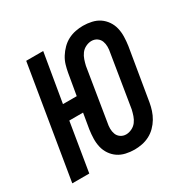

<svg xmlns="http://www.w3.org/2000/svg" viewBox="-135 -646 763 773"><g transform="rotate(-30 246.0 -260.0)"><path d="M278 8Q258 8 238 3.5Q218 -1 202.5 -11.5Q187 -22 176 -38Q165 -54 160.5 -73Q156 -92 156.5 -112.5Q157 -133 160 -154L172 -225H108L71 0H-8L78 -520H157L119 -295H183L200 -394Q203 -411 208 -428Q213 -445 223 -461Q233 -477 246.5 -490.5Q260 -504 276.5 -512.5Q293 -521 311 -524.5Q329 -528 346 -528Q366 -528 386 -523.5Q406 -519 421.5 -508.5Q437 -498 448 -482Q459 -466 463.5 -447Q468 -428 467.5 -407.5Q467 -387 464 -366L424 -126Q421 -109 415.5 -92Q410 -75 400.5 -59Q391 -43 377.5 -29.5Q364 -16 347.5 -7.5Q331 1 313 4.5Q295 8 278 8ZM279 -62Q292 -62 305.5 -68.5Q319 -75 327.5 -86.5Q336 -98 340.5 -111.5Q345 -125 348 -138L387 -378Q390 -392 390 -405.5Q390 -419 385.5 -431Q381 -443 370 -450.5Q359 -458 345 -458Q332 -458 318.5 -451.5Q305 -445 296.5 -433.5Q288 -422 283.5 -408.5Q279 -395 276 -382L237 -142Q234 -128 234 -114.5Q234 -101 238.5 -89Q243 -77 254 -69.5Q265 -62 279 -62Z"/></g></svg>

Font: Iosevka SS04 Oblique
Style: Regular
Weight: 400
Italic angle: -9°
Monospace: yes
Designer: Belleve Invis
Foundry: Belleve Invis
Version: Version 19.0.0; ttfautohint (v1.8.4)